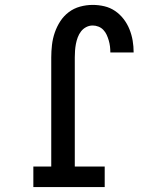

<svg xmlns="http://www.w3.org/2000/svg" viewBox="-20 -763 640 783"><path d="M116 0V-84H189V-529Q189 -554 192 -580Q195 -606 203.5 -630.5Q212 -655 226 -676.5Q240 -698 260.5 -713.5Q281 -729 306.5 -736Q332 -743 358 -743Q382 -743 405.5 -737.5Q429 -732 449 -718.5Q469 -705 484 -685.5Q499 -666 508 -643.5Q517 -621 521 -597.5Q525 -574 525 -549H430Q430 -562 428.5 -574Q427 -586 423.5 -598Q420 -610 415 -621Q410 -632 401.5 -641Q393 -650 381.5 -654.5Q370 -659 358 -659Q344 -659 331.5 -652.5Q319 -646 310.5 -635Q302 -624 297 -610.5Q292 -597 289.5 -583.5Q287 -570 286 -556.5Q285 -543 285 -529V-84H407V0Z"/></svg>

Font: Iosevka Etoile Medium
Style: Regular
Weight: 500
Designer: Belleve Invis
Foundry: Belleve Invis
Version: Version 22.1.2; ttfautohint (v1.8.4)